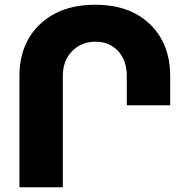

<svg xmlns="http://www.w3.org/2000/svg" viewBox="-20 -790 800 810"><path d="M245 -468V0H62V-468Q62 -606 149 -688Q236 -770 382 -770Q527 -770 612.5 -688Q698 -606 698 -468V-346H515V-468Q515 -535 478.5 -574.5Q442 -614 383 -614Q323 -614 284 -574Q245 -534 245 -468Z"/></svg>

Font: Montserrat arm
Style: Bold
Weight: 700
Designer: Julieta Ulanovsky
Foundry: Julieta Ulanovsky
Version: Version 6.000;PS 006.000;hotconv 1.0.88;makeotf.lib2.5.64775